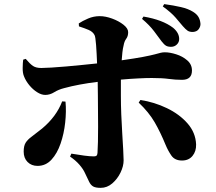

<svg xmlns="http://www.w3.org/2000/svg" viewBox="-20 -844 1040 926"><path d="M665 -752.9 671.9 -764.2Q764.6 -748.5 814.9 -710Q844.2 -685.5 844.2 -655.8Q844.2 -640.1 832.8 -629.2Q821.3 -618.2 805.2 -618.2Q790 -618.2 780.8 -623.5Q771.5 -628.9 759.8 -644Q745.6 -663.6 722.9 -693.6Q700.2 -723.6 665 -752.9ZM279.8 -355 295.9 -354Q300.3 -306.6 294.4 -252.9Q288.6 -199.2 272.2 -151.6Q255.9 -104 228.3 -74Q200.7 -43.9 161.1 -43.9Q131.8 -43.9 113 -62.7Q94.2 -81.5 94.2 -112.8Q94.2 -140.6 103.8 -155.8Q113.3 -170.9 133.1 -185.3Q152.8 -199.7 183.1 -224.1Q252 -281.7 279.8 -355ZM360.8 -716.8 359.9 -731Q377.9 -743.2 404.8 -754.6Q431.6 -766.1 460.9 -766.1Q488.8 -766.1 520.8 -754.4Q552.7 -742.7 575.4 -724.9Q598.1 -707 598.1 -689Q598.1 -669.4 588.9 -657.2Q579.6 -645 576.2 -625Q572.3 -609.9 570.3 -591.6Q568.4 -573.2 566.9 -553.2Q632.8 -562.5 669.9 -569.6Q707 -576.7 726.1 -581.8Q745.1 -586.9 754.9 -589.4Q764.6 -591.8 774.9 -591.8Q799.3 -591.8 830.1 -582Q860.8 -572.3 883.3 -552.7Q905.8 -533.2 905.8 -503.9Q905.8 -459 857.9 -459Q825.7 -459 793.9 -463.4Q762.2 -467.8 711.9 -467.8Q684.1 -467.8 645.8 -465.8Q607.4 -463.9 563 -460Q563 -439.9 563 -420.2Q563 -400.4 563 -382.8Q563 -338.9 564.9 -291.3Q566.9 -243.7 569.6 -200Q572.3 -156.2 574.2 -122.3Q576.2 -88.4 576.2 -70.8Q576.2 -42.5 561.3 -11.7Q546.4 19 521.5 40.5Q496.6 62 465.8 62Q440.9 62 429.2 55.2Q417.5 48.3 409.9 32.7Q402.3 17.1 390.1 -8.8Q381.8 -27.8 363.5 -49.1Q345.2 -70.3 317.9 -88.9L324.2 -103Q358.4 -97.2 386 -93.5Q413.6 -89.8 433.1 -89.8Q441.4 -89.8 445.3 -93Q449.2 -96.2 450.2 -106Q451.7 -126.5 452.4 -160.2Q453.1 -193.8 453.1 -233.4Q453.1 -272.9 452.6 -312Q452.1 -351.1 452.1 -382.8L451.2 -449.2Q358.9 -438 289.1 -418.9Q262.2 -412.1 241.5 -399.2Q220.7 -386.2 198.2 -386.2Q179.7 -386.2 159.2 -399.2Q138.7 -412.1 121.3 -433.1Q104 -454.1 95.2 -477.1Q88.9 -492.7 89.4 -517.3Q89.8 -542 91.8 -556.2L104 -560.1Q125 -535.2 139.6 -525.6Q154.3 -516.1 179.2 -516.1Q196.3 -516.1 228 -518.1Q259.8 -520 298.8 -523.4Q337.9 -526.9 377 -530.8Q416 -534.7 448.2 -538.1Q446.3 -587.4 443.4 -627.2Q440.4 -667 436 -674.8Q427.7 -690.9 408 -699.5Q388.2 -708 360.8 -716.8ZM648.9 -349.1 657.2 -361.8Q724.1 -351.6 784.7 -322.5Q845.2 -293.5 884.3 -249Q923.3 -204.6 925.8 -147.9Q926.8 -114.3 908.4 -92Q890.1 -69.8 857.9 -69.8Q822.8 -69.8 806.2 -94.2Q789.6 -118.7 778.8 -145Q753.4 -207 725.6 -254.9Q697.8 -302.7 648.9 -349.1ZM765.1 -813 772 -824.2Q817.9 -817.9 852.8 -809.8Q887.7 -801.8 911.1 -787.1Q929.2 -775.9 937.3 -762Q945.3 -748 946.8 -730Q947.8 -717.8 939.2 -704.6Q930.7 -691.4 911.1 -689.9Q894.5 -689.5 885 -695.8Q875.5 -702.1 861.8 -717.8Q848.6 -733.9 827.1 -758.8Q805.7 -783.7 765.1 -813Z"/></svg>

Font: Source Han Serif JP Heavy
Style: Regular
Weight: 900
Designer: Ryoko NISHIZUKA  (kana & ideographs); Frank Grießhammer (Latin, Greek & Cyrillic); Wenlong ZHANG  (bopomofo); Sandoll Co
Foundry: Adobe Systems Incorporated
Version: Version 1.001;PS 1.001;hotconv 16.6.54;makeotf.lib2.5.65590